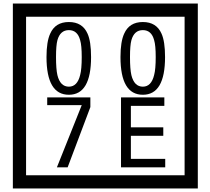

<svg xmlns="http://www.w3.org/2000/svg" viewBox="-20 -980 1195 1090"><path d="M1103 90H53V-960H1103ZM1028 15V-885H128V15ZM497 -656Q497 -442 371 -442Q244 -442 244 -656Q244 -744 265 -789Q294 -855 371 -855Q448 -855 477 -789Q497 -745 497 -656ZM444 -656Q444 -723 435 -752Q420 -809 371 -809Q322 -809 306 -752Q298 -723 298 -656Q298 -587 306 -553Q322 -488 371 -488Q419 -488 435 -554Q444 -587 444 -656ZM917 -656Q917 -442 791 -442Q664 -442 664 -656Q664 -744 685 -789Q714 -855 791 -855Q868 -855 897 -789Q917 -745 917 -656ZM864 -656Q864 -723 855 -752Q840 -809 791 -809Q742 -809 726 -752Q718 -723 718 -656Q718 -587 726 -553Q742 -488 791 -488Q839 -488 855 -554Q864 -587 864 -656ZM493 -372 364 -30H303L444 -383H248V-427H493ZM918 -30H667V-427H913V-379H723V-257H907V-209H723V-78H918Z"/></svg>

Font: Unicode BMP Fallback SIL
Style: Regular
Weight: 400
Foundry: NRSI, SIL International
Version: Version 5.1 Based on Unicode 5.1